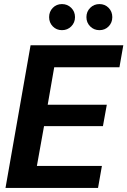

<svg xmlns="http://www.w3.org/2000/svg" viewBox="-20 -922 625 942"><path d="M7 0 130 -700H585L566 -592H246L214 -408H504L485 -303H196L161 -108H480L461 0ZM284 -774Q257 -774 239 -792.5Q221 -811 221 -838Q221 -865 239 -883.5Q257 -902 284 -902Q311 -902 329.5 -883.5Q348 -865 348 -838Q348 -811 329.5 -792.5Q311 -774 284 -774ZM468 -774Q441 -774 422.5 -792.5Q404 -811 404 -838Q404 -865 422.5 -883.5Q441 -902 468 -902Q495 -902 513 -883.5Q531 -865 531 -838Q531 -811 513 -792.5Q495 -774 468 -774Z"/></svg>

Font: DM Sans 36pt
Style: Bold Italic
Weight: 700
Italic angle: -10°
Designer: Colophon Foundry, Jonny Pinhorn
Foundry: Colophon Foundry
Version: Version 4.004;gftools[0.9.30]